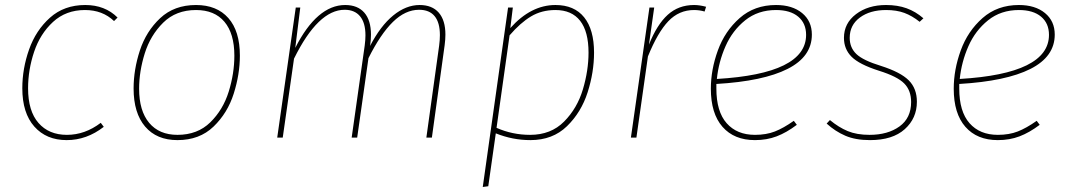

<svg xmlns="http://www.w3.org/2000/svg" viewBox="-20 -549 4266 766"><path d="M449 -479 435 -465Q389 -509 319 -509Q243 -509 191.5 -461.5Q140 -414 116 -342Q92 -270 92 -197Q92 -106 133.5 -58.5Q175 -11 247 -11Q319 -11 382 -59L394 -43Q326 10 246 10Q165 10 117 -44Q69 -98 69 -197Q69 -275 96 -351.5Q123 -428 179.5 -478.5Q236 -529 320 -529Q399 -529 449 -479Z M513 -196Q513 -271 538 -347.5Q563 -424 619 -476.5Q675 -529 762 -529Q845 -529 891 -477Q937 -425 937 -327Q937 -253 912.5 -175.5Q888 -98 832 -44Q776 10 688 10Q605 10 559 -44Q513 -98 513 -196ZM915 -327Q915 -415 875.5 -462Q836 -509 762 -509Q682 -509 631 -458.5Q580 -408 557.5 -336Q535 -264 535 -195Q535 -107 575 -59Q615 -11 688 -11Q768 -11 819 -61Q870 -111 892.5 -183.5Q915 -256 915 -327Z M1757 -411Q1757 -392 1754 -369L1703 0H1681L1732 -367Q1735 -390 1735 -409Q1735 -459 1714 -484.5Q1693 -510 1652 -510Q1597 -510 1547.5 -461.5Q1498 -413 1450 -317L1405 0H1383L1435 -367Q1438 -390 1438 -408Q1438 -458 1416.5 -484Q1395 -510 1355 -510Q1249 -510 1153 -315L1108 0H1086L1160 -519H1178L1158 -358Q1201 -443 1251 -486Q1301 -529 1357 -529Q1407 -529 1433.5 -498.5Q1460 -468 1460 -411Q1460 -392 1457 -369L1456 -365Q1498 -446 1549 -487.5Q1600 -529 1654 -529Q1704 -529 1730.5 -498.5Q1757 -468 1757 -411Z M2007 -519H2026L2016 -437Q2098 -529 2196 -529Q2271 -529 2310.5 -480Q2350 -431 2350 -339Q2350 -261 2324.5 -181Q2299 -101 2242 -45.5Q2185 10 2096 10Q2025 10 1958 -17L1928 194L1906 197ZM2328 -339Q2328 -423 2294.5 -466Q2261 -509 2196 -509Q2141 -509 2098.5 -483.5Q2056 -458 2013 -408L1961 -39Q2024 -11 2095 -11Q2178 -11 2230.5 -64Q2283 -117 2305.5 -192.5Q2328 -268 2328 -339Z M2797 -522 2791 -503Q2771 -509 2749 -509Q2689 -509 2646.5 -464.5Q2604 -420 2565 -324L2519 0H2497L2571 -519H2590L2569 -371Q2601 -451 2644 -490Q2687 -529 2749 -529Q2771 -529 2797 -522Z M2838 -214V-196Q2838 -104 2879 -57.5Q2920 -11 2992 -11Q3037 -11 3071.5 -24.5Q3106 -38 3147 -67L3159 -51Q3118 -20 3078.5 -5Q3039 10 2992 10Q2909 10 2862.5 -43Q2816 -96 2816 -195Q2816 -271 2844 -348Q2872 -425 2931 -477Q2990 -529 3076 -529Q3141 -529 3180 -497Q3219 -465 3219 -411Q3219 -323 3122 -274Q3025 -225 2838 -214ZM2840 -234Q3196 -255 3196 -410Q3196 -456 3164.5 -482.5Q3133 -509 3076 -509Q3004 -509 2953 -468Q2902 -427 2874.5 -364.5Q2847 -302 2840 -234Z M3664 -476 3649 -462Q3619 -486 3588 -497.5Q3557 -509 3515 -509Q3451 -509 3410.5 -479Q3370 -449 3370 -398Q3370 -359 3396.5 -333.5Q3423 -308 3495 -286Q3573 -261 3605.5 -228.5Q3638 -196 3638 -143Q3638 -77 3589.5 -33.5Q3541 10 3451 10Q3393 10 3352.5 -7.5Q3312 -25 3278 -56L3291 -70Q3326 -41 3362 -26Q3398 -11 3449 -11Q3522 -11 3568.5 -44.5Q3615 -78 3615 -142Q3615 -188 3587.5 -216Q3560 -244 3486 -267Q3408 -292 3377.5 -322.5Q3347 -353 3347 -398Q3347 -456 3395 -492.5Q3443 -529 3515 -529Q3561 -529 3597 -516Q3633 -503 3664 -476Z M3807 -214V-196Q3807 -104 3848 -57.5Q3889 -11 3961 -11Q4006 -11 4040.5 -24.5Q4075 -38 4116 -67L4128 -51Q4087 -20 4047.5 -5Q4008 10 3961 10Q3878 10 3831.5 -43Q3785 -96 3785 -195Q3785 -271 3813 -348Q3841 -425 3900 -477Q3959 -529 4045 -529Q4110 -529 4149 -497Q4188 -465 4188 -411Q4188 -323 4091 -274Q3994 -225 3807 -214ZM3809 -234Q4165 -255 4165 -410Q4165 -456 4133.5 -482.5Q4102 -509 4045 -509Q3973 -509 3922 -468Q3871 -427 3843.5 -364.5Q3816 -302 3809 -234Z"/></svg>

Font: Fira Sans Thin
Style: Italic
Weight: 250
Italic angle: -8°
Designer: Carrois Corporate & Edenspiekermann AG
Foundry: Carrois Corporate GbR & Edenspiekermann AG
Version: Version 4.203